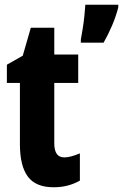

<svg xmlns="http://www.w3.org/2000/svg" viewBox="-20 -780 519 810"><path d="M251 -116Q265 -116 281.5 -120.5Q298 -125 317 -133V-18Q292 -4 265 3Q238 10 206 10Q131 10 97.5 -35Q64 -80 64 -172V-430H9V-507L76 -545L110 -663H209V-550H310V-430H209V-175Q209 -116 251 -116ZM479 -749Q469 -710 452.5 -671.5Q436 -633 417 -600H321V-613Q324 -629 328.5 -656.5Q333 -684 336 -712.5Q339 -741 340 -760H479Z"/></svg>

Font: Noto Sans Lao Looped ExtraCondensed ExtraBold
Style: Regular
Weight: 800
Width: 2
Designer: Mark Frömberg, Ben Mitchell
Foundry: The Fontpad Ltd
Version: Version 1.002; ttfautohint (v1.8.4.7-5d5b)